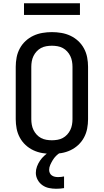

<svg xmlns="http://www.w3.org/2000/svg" viewBox="-20 -941 640 1184"><path d="M300 8Q271 8 241.5 3Q212 -2 185.5 -14.5Q159 -27 137.5 -47Q116 -67 102 -93Q88 -119 82.5 -148Q77 -177 77 -206V-529Q77 -558 82.5 -587Q88 -616 102 -642Q116 -668 137.5 -688Q159 -708 185.5 -720.5Q212 -733 241.5 -738Q271 -743 300 -743Q329 -743 358.5 -738Q388 -733 414.5 -720.5Q441 -708 462.5 -688Q484 -668 498 -642Q512 -616 517.5 -587Q523 -558 523 -529V-206Q523 -177 517.5 -148Q512 -119 498 -93Q484 -67 462.5 -47Q441 -27 414.5 -14.5Q388 -2 358.5 3Q329 8 300 8ZM300 -76Q317 -76 334.5 -79Q352 -82 367 -90Q382 -98 394 -111Q406 -124 413.5 -139.5Q421 -155 424 -172Q427 -189 427 -206V-529Q427 -546 424 -563Q421 -580 413.5 -595.5Q406 -611 394 -624Q382 -637 367 -645Q352 -653 334.5 -656Q317 -659 300 -659Q283 -659 265.5 -656Q248 -653 233 -645Q218 -637 206 -624Q194 -611 186.5 -595.5Q179 -580 176 -563Q173 -546 173 -529V-206Q173 -189 176 -172Q179 -155 186.5 -139.5Q194 -124 206 -111Q218 -98 233 -90Q248 -82 265.5 -79Q283 -76 300 -76ZM326 223Q304 223 282 218.5Q260 214 241.5 201Q223 188 212 167.5Q201 147 201 125Q201 105 208 86Q215 67 226.5 50Q238 33 253 19.5Q268 6 285 -6L289 -8H352V0Q338 8 326 20Q314 32 305.5 46Q297 60 290 75.5Q283 91 283 107Q283 117 287.5 126.5Q292 136 300.5 141.5Q309 147 318.5 149Q328 151 338 151Q348 151 357 150Q366 149 375 147V219Q363 221 351 222Q339 223 326 223ZM128 -849V-921H473V-849Z"/></svg>

Font: Iosevka Aile Medium
Style: Regular
Weight: 500
Designer: Belleve Invis
Foundry: Belleve Invis
Version: Version 27.3.5; ttfautohint (v1.8.4)